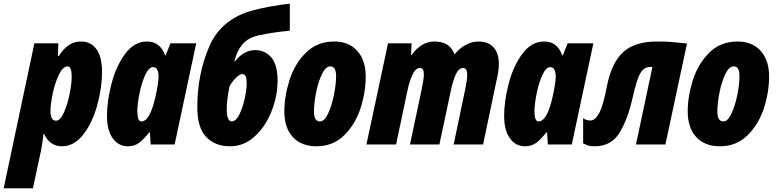

<svg xmlns="http://www.w3.org/2000/svg" viewBox="-83 -790 4243 1050"><path d="M105 -553H236L234 -483H238Q266 -526 295 -544.5Q324 -563 360 -563Q414 -563 444.5 -521Q475 -479 475 -396Q475 -311 449 -215.5Q423 -120 373 -55Q323 10 255 10Q222 10 197 -8Q172 -26 158 -58H155Q151 -21 142 30L97 240H-63ZM309 -372Q309 -427 287 -427Q261 -427 239.5 -382.5Q218 -338 205.5 -279Q193 -220 193 -184Q193 -130 223 -130Q246 -130 265.5 -172.5Q285 -215 297 -273Q309 -331 309 -372Z M502 -156Q502 -235 526.5 -331Q551 -427 601 -495Q651 -563 721 -563Q793 -563 820 -487H823L849 -553H990L872 0H741L737 -66H733Q703 -28 677.5 -9Q652 10 617 10Q564 10 533 -34.5Q502 -79 502 -156ZM768 -265Q784 -336 784 -370Q784 -423 754 -423Q731 -423 711 -379.5Q691 -336 679.5 -277.5Q668 -219 668 -181Q668 -126 690 -126Q738 -126 768 -265Z M996 -204Q996 -384 1061.5 -536Q1127 -688 1303 -734Q1389 -757 1502 -770V-622Q1412 -614 1333 -597Q1273 -584 1242 -546.5Q1211 -509 1199 -454H1202Q1250 -516 1312 -516Q1367 -516 1401 -475.5Q1435 -435 1435 -349Q1435 -265 1402 -181.5Q1369 -98 1310 -44Q1251 10 1176 10Q1093 10 1044.5 -41Q996 -92 996 -204ZM1266 -334Q1266 -357 1261 -371Q1256 -385 1242 -385Q1227 -385 1205 -362Q1183 -339 1172 -317Q1157 -244 1157 -193Q1157 -160 1164 -143Q1171 -126 1184 -126Q1207 -126 1225.5 -163Q1244 -200 1255 -250Q1266 -300 1266 -334Z M1472 -181Q1472 -263 1500 -351.5Q1528 -440 1589.5 -501.5Q1651 -563 1744 -563Q1825 -563 1871 -511.5Q1917 -460 1917 -372Q1917 -286 1888.5 -198Q1860 -110 1799 -50Q1738 10 1648 10Q1565 10 1518.5 -40.5Q1472 -91 1472 -181ZM1755 -372Q1755 -400 1747.5 -413.5Q1740 -427 1723 -427Q1698 -427 1677.5 -384.5Q1657 -342 1645.5 -283Q1634 -224 1634 -180Q1634 -126 1667 -126Q1691 -126 1711 -168.5Q1731 -211 1743 -270Q1755 -329 1755 -372Z M2039 -553H2168L2165 -490H2169Q2192 -524 2224 -543.5Q2256 -563 2292 -563Q2335 -563 2361.5 -546.5Q2388 -530 2402 -495H2405Q2430 -526 2464 -544.5Q2498 -563 2533 -563Q2587 -563 2616 -531Q2645 -499 2645 -441Q2645 -403 2633 -353L2559 0H2398L2462 -306Q2472 -354 2472 -381Q2472 -418 2450 -418Q2425 -418 2409 -382Q2393 -346 2382 -292L2320 0H2159L2224 -306Q2235 -359 2235 -384Q2235 -418 2213 -418Q2189 -418 2172 -380Q2155 -342 2145 -293L2083 0H1921Z M2674 -156Q2674 -235 2698.5 -331Q2723 -427 2773 -495Q2823 -563 2893 -563Q2965 -563 2992 -487H2995L3021 -553H3162L3044 0H2913L2909 -66H2905Q2875 -28 2849.5 -9Q2824 10 2789 10Q2736 10 2705 -34.5Q2674 -79 2674 -156ZM2940 -265Q2956 -336 2956 -370Q2956 -423 2926 -423Q2903 -423 2883 -379.5Q2863 -336 2851.5 -277.5Q2840 -219 2840 -181Q2840 -126 2862 -126Q2910 -126 2940 -265Z M3106 -6V-144Q3122 -131 3146 -131Q3172 -131 3194 -172Q3216 -213 3236 -318Q3261 -446 3324.5 -504.5Q3388 -563 3510 -563Q3556 -563 3589 -560.5Q3622 -558 3674 -552L3556 0H3395L3485 -424H3473Q3448 -424 3431.5 -406.5Q3415 -389 3402.5 -352.5Q3390 -316 3375 -249Q3350 -138 3305 -64Q3260 10 3169 10Q3149 10 3136 6.5Q3123 3 3106 -6Z M3678 -181Q3678 -263 3706 -351.5Q3734 -440 3795.5 -501.5Q3857 -563 3950 -563Q4031 -563 4077 -511.5Q4123 -460 4123 -372Q4123 -286 4094.5 -198Q4066 -110 4005 -50Q3944 10 3854 10Q3771 10 3724.5 -40.5Q3678 -91 3678 -181ZM3961 -372Q3961 -400 3953.5 -413.5Q3946 -427 3929 -427Q3904 -427 3883.5 -384.5Q3863 -342 3851.5 -283Q3840 -224 3840 -180Q3840 -126 3873 -126Q3897 -126 3917 -168.5Q3937 -211 3949 -270Q3961 -329 3961 -372Z"/></svg>

Font: Noto Sans UI CondBlack
Style: Italic
Weight: 900
Width: 3
Italic angle: -12°
Designer: Monotype Design Team
Foundry: Monotype Imaging Inc.
Version: Version 1.001